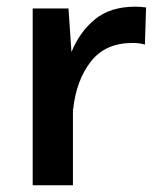

<svg xmlns="http://www.w3.org/2000/svg" viewBox="-20 -548 472 568"><path d="M76.7 0H195.8V-224.1H196.3C202.6 -282.2 220.2 -329.6 249 -366.2C277.8 -402.8 318.4 -420.9 371.6 -420.9C385.7 -420.9 398.4 -419.4 408.7 -416L412.1 -525.9C401.4 -527.3 391.1 -528.3 381.3 -528.3C331.1 -528.3 290.5 -515.6 260.7 -490.7C230.5 -465.8 207.5 -433.6 191.4 -394L182.6 -522.9H76.7Z"/></svg>

Font: Estedad SemiBold
Style: Regular
Weight: 600
Designer: Amin Abedi
Version: Version 7.3